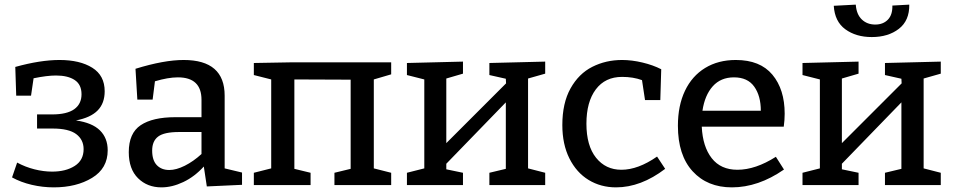

<svg xmlns="http://www.w3.org/2000/svg" viewBox="-20 -799 4116 829"><path d="M445 -150Q445 -72 377.5 -31Q310 10 212 10Q164 10 117 -1Q70 -12 32 -33L54 -97Q89 -78 128.5 -68Q168 -58 205 -58Q264 -58 302.5 -82.5Q341 -107 341 -155Q341 -196 309 -220Q277 -244 207 -244H140V-305H205Q269 -305 300.5 -327.5Q332 -350 332 -392Q332 -434 302.5 -453.5Q273 -473 222 -473Q183 -473 125 -461L114 -386H50L46 -510Q154 -540 237 -540Q325 -540 378.5 -506.5Q432 -473 432 -405Q432 -353 401.5 -322Q371 -291 308 -279Q378 -269 411.5 -236Q445 -203 445 -150Z M950 -72 1025 -54V-1L873 6L860 -80Q820 -36 771.5 -13Q723 10 677 10Q616 10 576 -29.5Q536 -69 536 -142Q536 -224 587.5 -258.5Q639 -293 737 -293H850V-368Q850 -465 748 -465Q706 -465 649 -448L639 -369H573L565 -502Q688 -540 773 -540Q950 -540 950 -386ZM711 -65Q741 -65 778 -83.5Q815 -102 850 -134V-229H753Q689 -229 663 -209.5Q637 -190 637 -149Q637 -107 657 -86Q677 -65 711 -65Z M1669 -530V-478L1594 -456V-72L1669 -53V0H1424V-53L1494 -70V-455L1251 -456V-70L1321 -53V0H1076V-53L1151 -72V-456L1076 -475V-527L1246 -530Z M2334 -533V-481L2260 -460V-72L2334 -53V0H2093V-53L2164 -70V-357L1907 -92V-68L1979 -53V0H1737V-53L1812 -72V-456L1737 -475V-527L1979 -533V-481L1907 -460V-181L2165 -439L2164 -459L2093 -475V-527Z M2852 -70Q2747 10 2640 10Q2574 10 2521.5 -22Q2469 -54 2438.5 -115Q2408 -176 2408 -259Q2408 -354 2443.5 -417.5Q2479 -481 2537.5 -510.5Q2596 -540 2666 -540Q2708 -540 2754 -529Q2800 -518 2835 -500L2831 -367H2765L2752 -453Q2714 -467 2666 -467Q2593 -467 2552.5 -413Q2512 -359 2512 -265Q2512 -170 2553.5 -118Q2595 -66 2663 -66Q2735 -66 2817 -123Z M3330 -122 3365 -67Q3254 10 3140 10Q3034 10 2970.5 -59.5Q2907 -129 2907 -256Q2907 -343 2937.5 -407Q2968 -471 3024.5 -505.5Q3081 -540 3157 -540Q3262 -540 3315 -476.5Q3368 -413 3368 -308Q3368 -281 3364 -252H3010Q3014 -166 3053 -116Q3092 -66 3164 -66Q3242 -66 3330 -122ZM3013 -321H3265Q3265 -385 3236.5 -425Q3208 -465 3149 -465Q3092 -465 3057.5 -426.5Q3023 -388 3013 -321Z M4042 -533V-481L3968 -460V-72L4042 -53V0H3801V-53L3872 -70V-357L3615 -92V-68L3687 -53V0H3445V-53L3520 -72V-456L3445 -475V-527L3687 -533V-481L3615 -460V-181L3873 -439L3872 -459L3801 -475V-527ZM3580 -774 3675 -779Q3678 -737 3701 -715Q3724 -693 3759 -693Q3793 -693 3813.5 -714Q3834 -735 3833 -775L3906 -779Q3907 -710 3861 -674.5Q3815 -639 3744 -639Q3676 -639 3630 -672.5Q3584 -706 3580 -774Z"/></svg>

Font: Bitter Pro Medium
Style: Regular
Weight: 500
Designer: Sol Matas, and Bitter project Authors
Foundry: Sol Matas
Version: Version 1.010